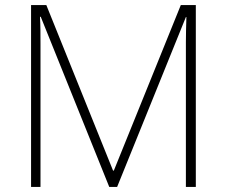

<svg xmlns="http://www.w3.org/2000/svg" viewBox="-20 -734 891 754"><path d="M409 0H440L710 -667H712C711 -632 710 -599 710 -569V0H749V-714H690L427 -64H424L162 -714H102V0H139V-563C139 -602 139 -634 137 -668H140Z"/></svg>

Font: Noto Sans Tamil ExtraLight
Style: Regular
Weight: 200
Designer: Jelle Bosma - Monotype Design Team
Foundry: Monotype Imaging Inc.
Version: Version 2.004